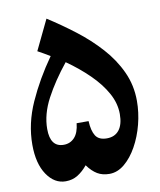

<svg xmlns="http://www.w3.org/2000/svg" viewBox="-90 -885 804 966"><g transform="rotate(-10 312.0 -402.0)"><path d="M213.9 -814.5Q283.7 -770 350.8 -718.5Q418 -667 472.2 -606.9Q526.4 -546.9 558.3 -477.5Q590.3 -408.2 590.3 -328.1Q590.3 -269 575 -209.2Q559.6 -149.4 532 -99.9Q504.4 -50.3 468.3 -20.3Q432.1 9.8 391.1 9.8Q355.5 9.8 329.6 -5.6Q303.7 -21 279.8 -53.7Q256.8 -25.4 229.7 -8.5Q202.6 8.3 168 8.3Q110.4 8.3 72 -48.6Q33.7 -105.5 33.7 -201.7Q33.7 -309.6 81.3 -415.8Q128.9 -522 202.1 -625.5Q168.9 -645.5 140.1 -661.1ZM271 -582Q204.6 -499.5 162.8 -420.9Q121.1 -342.3 121.1 -266.6Q121.1 -174.3 189.9 -174.3Q223.1 -174.3 245.1 -198Q267.1 -221.7 272 -270H333Q335.4 -220.2 351.8 -194.3Q368.2 -168.5 409.2 -168.5Q450.2 -168.5 472.2 -196.8Q494.1 -225.1 494.1 -277.8Q494.1 -333 464.8 -385.7Q435.5 -438.5 385 -488Q334.5 -537.6 271 -582Z"/></g></svg>

Font: Pinar-DS1-FD Bold
Style: Regular
Weight: 700
Designer: Amin Abedi
Version: Version 2.000